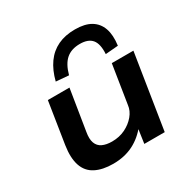

<svg xmlns="http://www.w3.org/2000/svg" viewBox="-172 -929 1088 1100"><g transform="rotate(-30 372.5 -378.5)"><path d="M270 10Q200 10 153.5 -14Q107 -38 89.5 -89.5Q72 -141 84 -220L127 -494H270L227 -227Q219 -182 229 -155Q239 -128 264.5 -116Q290 -104 328 -104Q376 -104 415 -123Q454 -142 480 -173Q506 -204 510 -240L550 -494H693L615 0H480L495 -105H505Q462 -49 403.5 -19.5Q345 10 270 10ZM303 -556 219 -563Q236 -630 268.5 -675.5Q301 -721 349.5 -744Q398 -767 463 -767Q528 -767 567.5 -743.5Q607 -720 623 -675Q639 -630 630 -563L546 -556Q550 -622 525.5 -651.5Q501 -681 446 -681Q390 -681 355.5 -651.5Q321 -622 303 -556Z"/></g></svg>

Font: Nunito Sans 10pt Expanded
Style: Bold Italic
Weight: 700
Width: 7
Italic angle: -9°
Designer: Vernon Adams
Foundry: Vernon Adams
Version: Version 3.101;gftools[0.9.27]